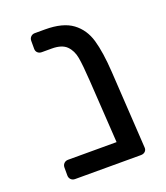

<svg xmlns="http://www.w3.org/2000/svg" viewBox="-111 -651 629 729"><g transform="rotate(-20 203.0 -286.5)"><path d="M334 0H68Q58 0 51.5 -6.5Q45 -13 45 -23V-55Q45 -65 51.5 -71.5Q58 -78 68 -78H264L248 -332Q244 -396 238.5 -427Q233 -458 214 -477Q195 -496 154 -496H114Q104 -496 97.5 -502Q91 -508 91 -518V-550Q91 -560 97.5 -566.5Q104 -573 114 -573H155Q227 -573 265.5 -544.5Q304 -516 318.5 -466Q333 -416 338 -335L357 -23Q358 -13 351.5 -6.5Q345 0 334 0Z"/></g></svg>

Font: Hezaedrus
Style: Regular
Weight: 400
Designer: Hubert & Fischer
Foundry: Hubert & Fischer
Version: Version 1.10;September 3, 2019;FontCreator 11.5.0.2425 64-bi